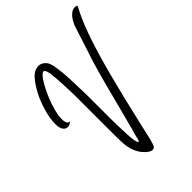

<svg xmlns="http://www.w3.org/2000/svg" viewBox="-252 -998 1063 1063"><g transform="rotate(-45 280.0 -466.0)"><path d="M62 -477.8C55 -489.3 53.2 -509.1 56.8 -537.2C61.2 -561.9 67.8 -587 76.6 -612.5C89.8 -649.4 105.6 -684.2 124.1 -716.8C142.6 -748.4 157.1 -765.6 167.6 -768.2C177.3 -770.9 184.4 -759.4 188.8 -733.9C192.3 -707.5 194.9 -673.6 196.7 -632.3C197.6 -609.4 198.4 -585.2 199.3 -559.7V-480.5V-323.4C199.3 -256.5 199.8 -211.2 200.6 -187.4C202.4 -130.2 219.6 -86.2 252.1 -55.4C275 -33.4 293 -28.2 306.2 -39.6C310.6 -43.1 317.7 -65.1 327.4 -105.6C335.3 -141.7 340.6 -165 343.2 -175.6C399.5 -422 446.2 -598.8 483.1 -706.2C500.7 -759.9 520.5 -809.6 542.5 -855.4C544.3 -858 549.1 -867.2 557 -883.1C558.8 -887.5 559.7 -891 559.7 -893.6C558.8 -895.4 557.5 -896.3 555.7 -896.3H554.4C536.8 -900.7 519.6 -894.1 502.9 -876.5C493.2 -866.8 483.1 -850.5 472.6 -827.6L421.1 -667.9C403.5 -620.4 375.8 -522.3 337.9 -373.6C337.9 -371.8 323.4 -316.4 294.4 -207.2C283.8 -170.3 277.2 -145.6 274.6 -133.3C271.9 -121 268.4 -117.5 264 -122.8C257.8 -131.6 253.9 -154.9 252.1 -192.7C249.5 -245.5 248.2 -290 248.2 -326V-411.8V-502.9C247.3 -548.7 246 -593.1 244.2 -636.2C242.4 -675 238.5 -712.8 232.3 -749.8C231.4 -752.4 229.2 -759.4 225.7 -770.9C221.3 -782.3 213.8 -792 203.3 -799.9C197.1 -804.3 190.1 -807.4 182.2 -809.2C176 -810.9 166.8 -810.5 154.4 -807.8C139.5 -804.3 124.1 -793.3 108.2 -774.8C92.4 -755.5 77.4 -732.6 63.4 -706.2C56.3 -693 49.7 -678.5 43.6 -662.6C37.4 -647.7 32.1 -632.3 27.7 -616.4C16.3 -580.4 10.6 -546.9 10.6 -516.1C10.6 -485.3 18.9 -466 35.6 -458C42.7 -454.5 51.5 -454.5 62 -458C72.6 -462.4 77.7 -465.7 77.2 -467.9C76.8 -470.1 75.2 -470.8 72.6 -469.9C69.1 -469 65.6 -471.7 62 -477.8Z"/></g></svg>

Font: Impossible
Style: Reguler
Weight: 400
Designer: Ahsan Design
Foundry: Designer
Version: Version 3.16.0